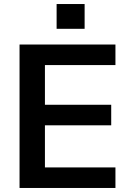

<svg xmlns="http://www.w3.org/2000/svg" viewBox="-20 -933 635 953"><path d="M77 0V-712H553V-610H203V-413H532V-311H203V-102H553V0ZM261 -913H400V-790H261Z"/></svg>

Font: Muli-Bold
Style: Bold
Weight: 700
Version: Version 2.000